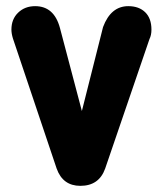

<svg xmlns="http://www.w3.org/2000/svg" viewBox="-20 -604 543 624"><path d="M174.8 -513.2 246.1 -243.2 314.9 -516.1Q340.3 -584 397 -584Q431.6 -584 451.9 -564.2Q472.2 -544.4 472.2 -507.8Q472.2 -489.7 465.8 -477.1L321.8 -56.2Q301.8 0 241.2 0Q184.1 0 164.1 -56.2L22 -479Q17.1 -495.1 17.1 -507.8Q17.1 -542 39.1 -563Q61 -584 94.2 -584Q155.8 -584 174.8 -513.2Z"/></svg>

Font: BPreplay
Style: Bold
Weight: 700
Designer: Magenta/George Triantafyllakos
Foundry: Magenta/George Triantafyllakos
Version: Version 1.00